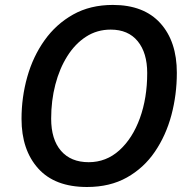

<svg xmlns="http://www.w3.org/2000/svg" viewBox="-20 -745 766 775"><path d="M331.1 9.8Q201.2 9.8 134 -65.2Q66.9 -140.1 66.9 -265.1Q66.9 -352.5 90.1 -434.8Q113.3 -517.1 159.9 -582.5Q206.5 -647.9 275.4 -686.5Q344.2 -725.1 435.5 -725.1Q560.5 -725.1 627.2 -651.4Q693.8 -577.6 693.8 -451.2Q693.8 -362.8 671.9 -280.5Q649.9 -198.2 605.2 -132.6Q560.5 -66.9 492.2 -28.6Q423.8 9.8 331.1 9.8ZM337.9 -90.3Q408.7 -90.3 461.9 -138.4Q515.1 -186.5 544.7 -268.1Q574.2 -349.6 574.2 -450.2Q574.2 -531.7 535.9 -578.6Q497.6 -625.5 426.8 -625.5Q371.6 -625.5 327.4 -596.9Q283.2 -568.4 251.7 -518.3Q220.2 -468.3 203.4 -403.6Q186.5 -338.9 186.5 -266.1Q186.5 -182.1 226.3 -136.2Q266.1 -90.3 337.9 -90.3Z"/></svg>

Font: Open Sans SemiBold
Style: Italic
Weight: 600
Italic angle: -12°
Designer: Monotype Design Team
Foundry: Monotype Imaging Inc.
Version: Version 3.003; ttfautohint (v1.8.4)